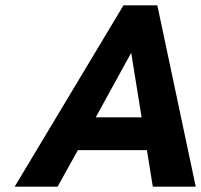

<svg xmlns="http://www.w3.org/2000/svg" viewBox="-20 -700 754 720"><path d="M35 0 443 -680H570L714 0H553L531 -137H272L196 0ZM339 -260H511L472 -502Z"/></svg>

Font: Teachers
Style: Italic
Weight: 400
Italic angle: -11°
Designer: Alfredo Marco Pradil, Chank Diesel
Version: Version 1.001